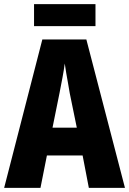

<svg xmlns="http://www.w3.org/2000/svg" viewBox="-20 -905 622 925"><path d="M408 0 378 -156H206L175 0H0L184 -715H396L582 0ZM316 -456Q312 -481 307.5 -505.5Q303 -530 299 -553.5Q295 -577 292 -599Q288 -568 281 -531Q274 -494 267 -458L233 -290H350ZM440 -885V-779H144V-885Z"/></svg>

Font: Noto Sans Display Condensed ExtraBold
Style: Regular
Weight: 800
Width: 3
Designer: Monotype Design Team
Foundry: Monotype Imaging Inc.
Version: Version 2.003